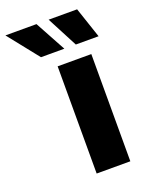

<svg xmlns="http://www.w3.org/2000/svg" viewBox="-272 -840 703 913"><g transform="rotate(-20 79.5 -383.0)"><path d="M55.2 0V-542.5H225.6V0ZM171.9 -610.4 90.8 -765.6H234.9L287.1 -610.4ZM-4.4 -610.4 -127.9 -765.6H29.3L113.8 -610.4Z"/></g></svg>

Font: Inter 16pt ExtraBold
Style: Regular
Weight: 800
Version: Version 4.001;git-66647c0bb